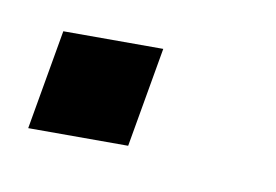

<svg xmlns="http://www.w3.org/2000/svg" viewBox="-53 -120 226 157"><g transform="rotate(10 60.0 -41.5)"><path d="M-9.5 -83 -24 0H59L73.5 -83Z"/></g></svg>

Font: Anybody ExtraCondensed
Style: Italic
Weight: 400
Width: 2
Italic angle: -10°
Version: Version 1.113;gftools[0.9.25]